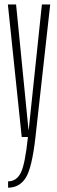

<svg xmlns="http://www.w3.org/2000/svg" viewBox="-20 -618 259 866"><path d="M78 0H140L206.5 -598H169L109.5 -32.5H108.5L52.5 -598H15.5ZM16.5 228.5Q67 228.5 95.5 185Q124 141.5 140 0H106Q93 125 73.2 162.5Q53.5 200 16.5 200Z"/></svg>

Font: Anybody ExtraCondensed ExtraLight
Style: Regular
Weight: 250
Width: 2
Version: Version 1.113;gftools[0.9.25]